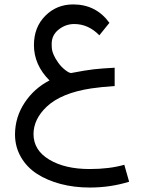

<svg xmlns="http://www.w3.org/2000/svg" viewBox="-20 -529 642 856"><path d="M46.9 69.8Q47.4 -6.8 89.6 -70.8Q131.8 -134.8 200.7 -170.4Q131.3 -239.7 131.3 -328.1Q131.3 -407.7 181.9 -458.5Q232.4 -509.3 306.2 -509.3Q408.2 -509.3 467.8 -427.2L422.9 -371.6Q374 -421.9 311 -421.9Q272.5 -421.9 241.5 -397.2Q210.4 -372.6 210.4 -333.5Q210.4 -318.4 211.7 -308.8Q212.9 -299.3 219.5 -283.9Q226.1 -268.6 239.3 -250Q252.4 -231.4 270 -217.5Q287.6 -203.6 296.4 -203.6Q297.9 -203.6 297.9 -203.6Q361.3 -215.8 397.5 -220Q433.6 -224.1 491.2 -227.1V-145.5Q428.7 -141.1 386.7 -134.8Q253.4 -114.7 188 -53.2Q129.9 2 129.4 68.4Q129.4 140.6 199.5 182.6Q269.5 224.6 379.4 224.6Q468.3 224.6 534.2 205.6L555.7 281.2Q472.2 307.1 380.4 307.1Q311 307.1 250.7 291.3Q190.4 275.4 145 246.1Q99.6 216.8 73.2 171.1Q46.9 125.5 46.9 69.8Z"/></svg>

Font: Samim FD
Style: FD
Weight: 400
Foundry: DejaVu fonts team - Redesigned by Saber Rastikerdar
Version: Version 4.0.5